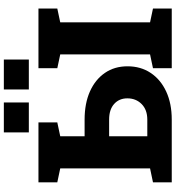

<svg xmlns="http://www.w3.org/2000/svg" viewBox="24 -960 936 1024"><g transform="rotate(-90 492.0 -448.0)"><path d="M31.7 0V-100.1L106 -115.7V-594.7L31.7 -610.4V-710.9H351.1V-610.4L277.3 -594.7V-464.8H366.2Q452.6 -464.8 516.4 -436.3Q580.1 -407.7 615.2 -356.4Q650.4 -305.2 650.4 -235.8Q650.4 -165.5 615 -112.3Q579.6 -59.1 515.6 -29.5Q451.7 0 366.2 0ZM277.3 -130.4H366.2Q418.5 -130.4 449 -160.6Q479.5 -190.9 479.5 -236.8Q479.5 -280.3 449.7 -307.1Q419.9 -334 366.2 -334H277.3ZM640.1 0V-100.1L713.9 -115.7V-594.7L640.1 -610.4V-710.9H958.5V-610.4L884.8 -594.7V-115.7L958.5 -100.1V0ZM526.9 -762.2V-895.5H686.5V-762.2ZM297.9 -762.2V-895.5H457.5V-762.2Z"/></g></svg>

Font: Roboto Slab Black
Style: Regular
Weight: 900
Designer: Google
Version: Version 2.000; ttfautohint (v1.8.1.43-b0c9)